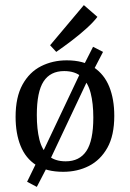

<svg xmlns="http://www.w3.org/2000/svg" viewBox="-20 -662 508 751"><path d="M227 10Q162 10 121 -16.5Q80 -43 60.5 -91.5Q41 -140 41 -205Q41 -282 68 -331Q95 -380 140.5 -403Q186 -426 241 -426Q306 -426 347 -398.5Q388 -371 407.5 -322.5Q427 -274 427 -209Q427 -132 400 -84Q373 -36 328 -13Q283 10 227 10ZM124 69 86 49 125 -31 136 -43 297 -383 303 -398 344 -479 383 -459 342 -380 332 -368 171 -27 166 -12ZM237 -31Q291 -31 318 -71.5Q345 -112 345 -202Q345 -258 334.5 -298.5Q324 -339 299 -361.5Q274 -384 231 -384Q177 -384 150.5 -343.5Q124 -303 124 -212Q124 -157 134 -116.5Q144 -76 169 -53.5Q194 -31 237 -31ZM176 -485 308 -642 361 -596Q346 -576 319 -551.5Q292 -527 260.5 -503Q229 -479 200 -459Z"/></svg>

Font: Yrsa
Style: Regular
Weight: 400
Designer: Anna Giedrys (Yrsa+Rasa design), David Brezina (Yrsa art-direction, Rasa art-direction, design)
Foundry: Rosetta Type Foundry
Version: Version 2.004